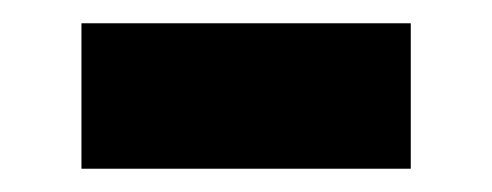

<svg xmlns="http://www.w3.org/2000/svg" viewBox="-20 -372 423 165"><path d="M50 -227V-352H333V-227Z"/></svg>

Font: Noto Sans SC Black
Style: Regular
Weight: 900
Designer: Ryoko NISHIZUKA  (kana, bopomofo & ideographs); Paul D. Hunt (Latin, Greek & Cyrillic); Sandoll Communications , Soo-you
Foundry: Adobe
Version: Version 2.004-H2;hotconv 1.0.118;makeotfexe 2.5.65603